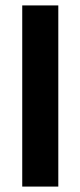

<svg xmlns="http://www.w3.org/2000/svg" viewBox="-20 -688 296 708"><path d="M62 0V-668H195V0Z"/></svg>

Font: Celebes
Style: Bold
Weight: 700
Designer: Anugrah Pasau
Foundry: Lafontype
Version: Version 1.000; ttfautohint (v1.8.4)